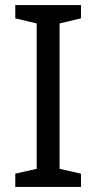

<svg xmlns="http://www.w3.org/2000/svg" viewBox="-20 -734 379 754"><path d="M298 0H40V-52L124 -71V-642L40 -662V-714H298V-662L214 -642V-71L298 -52Z"/></svg>

Font: Noto Sans PhagsPa
Style: Regular
Weight: 400
Designer: Monotype Design Team
Foundry: Monotype Imaging Inc.
Version: Version 2.004; ttfautohint (v1.8.4.7-5d5b)